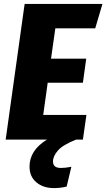

<svg xmlns="http://www.w3.org/2000/svg" viewBox="-20 -714 544 982"><path d="M263 -569 241 -414H421L404 -291H224L201 -126H422L404 0H369Q301 27 276 56Q251 85 251 112Q251 145 291 145Q315 145 345 139L321 240Q291 248 256 248Q201 248 166 218.5Q131 189 131 138Q131 55 220 0H9L106 -694H504L467 -569Z"/></svg>

Font: Fira Sans Condensed ExtraBold
Style: Italic
Weight: 800
Width: 3
Italic angle: -8°
Designer: bBox Type GmbH & Carrois Corporate GbR & Edenspiekermann AG
Foundry: bBox Type GmbH & Carrois Corporate GbR & Edenspiekermann AG
Version: Version 4.301